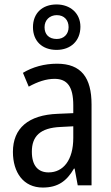

<svg xmlns="http://www.w3.org/2000/svg" viewBox="-20 -832 500 862"><path d="M234 -608C298 -608 341 -649 341 -712C341 -773 295 -812 234 -812C169 -812 128 -772 128 -710C128 -648 169 -608 234 -608ZM235 -657C199 -657 180 -678 180 -710C180 -742 203 -764 235 -764C268 -764 288 -742 288 -710C288 -678 266 -657 235 -657ZM236 -546C179 -546 126 -531 83 -505L109 -443C149 -465 187 -478 225 -478C282 -478 309 -443 309 -359V-324L239 -321C107 -316 38 -256 38 -150C38 -58 85 10 172 10C239 10 279 -18 312 -75H315L329 0H391V-363C391 -483 345 -546 236 -546ZM252 -262 309 -265V-213C309 -113 264 -58 198 -58C152 -58 123 -87 123 -151C123 -220 160 -258 252 -262Z"/></svg>

Font: Noto Sans Condensed
Style: Regular
Weight: 400
Width: 3
Designer: Monotype Design Team
Foundry: Monotype Imaging Inc.
Version: Version 2.013